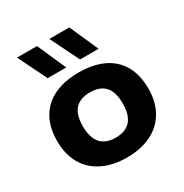

<svg xmlns="http://www.w3.org/2000/svg" viewBox="-185 -954 1065 1110"><g transform="rotate(-30 347.0 -399.0)"><path d="M42 -273.5Q42 -364 78.2 -427.2Q114.5 -490.5 182.8 -523Q251 -555.5 346.5 -555.5Q442.5 -555.5 510.8 -523.2Q579 -491 615 -427.8Q651 -364.5 651 -273.5Q651 -184 613.2 -120Q575.5 -56 507 -22.8Q438.5 10.5 346.5 10.5Q254.5 10.5 185.8 -22.5Q117 -55.5 79.5 -119.5Q42 -183.5 42 -273.5ZM479.5 -273Q479.5 -351.5 445.5 -387.5Q411.5 -423.5 346.5 -423.5Q281.5 -423.5 247.5 -387.5Q213.5 -351.5 213.5 -274Q213.5 -121.5 346.5 -121.5Q479.5 -121.5 479.5 -273ZM176.5 -616.5 82.5 -808H216L300.5 -616.5ZM392.5 -616.5 298.5 -808H431.5L516.5 -616.5Z"/></g></svg>

Font: Encode Sans Expanded
Style: Bold
Weight: 700
Width: 7
Designer: Multiple Designers
Foundry: Impallari Type
Version: Version 2.000